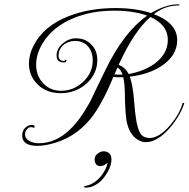

<svg xmlns="http://www.w3.org/2000/svg" viewBox="-20 -638 866 882"><path d="M152 32Q82 32 82 -15Q82 -36 94 -49Q108 -64 126 -64Q139 -64 139 -57Q139 -51 136 -51Q135 -51 129 -53Q126 -54 122 -54Q111 -54 103 -43Q95 -34 95 -21Q95 -1 117 11Q137 20 158 20Q235 20 299 -41Q324 -64 348.5 -98Q373 -132 397 -177Q397 -178 414.5 -214Q432 -250 466 -320Q550 -492 656 -566Q595 -589 504 -589Q452 -589 406 -580.5Q360 -572 319 -555Q222 -516 175 -438Q146 -389 146 -341Q146 -290 178 -256Q210 -221 261 -221Q318 -221 362 -262Q406 -304 406 -360Q406 -399 385 -424Q363 -450 324 -450Q295 -450 272 -432Q249 -412 249 -382Q249 -358 275 -358Q277 -358 278 -361Q281 -364 283 -364Q285 -363 285 -361Q285 -351 274 -351Q240 -351 240 -383Q240 -415 269 -439Q297 -462 329 -462Q372 -462 399 -434Q427 -406 427 -363Q427 -297 375 -252Q326 -210 259 -210Q196 -210 156 -247Q113 -287 113 -346Q113 -388 134 -428Q180 -519 296 -564Q391 -601 512 -601Q602 -601 674 -578Q742 -618 797 -618Q805 -618 805 -616Q805 -613 802 -613Q798 -613 790.5 -612.5Q783 -612 774 -611Q728 -605 687 -573Q794 -532 794 -454Q794 -381 719 -333Q659 -295 576 -286Q587 -256 593 -206Q596 -179 598 -152Q600 -125 604 -98Q615 -19 643 -9Q656 -4 667 -4Q711 -4 762 -63Q806 -116 819 -165L821 -166L826 -164V-162Q807 -105 759 -49Q702 15 650 15Q628 15 609 1Q574 -22 562 -79Q559 -96 557 -122Q555 -148 554 -185Q554 -254 546 -283H526Q519 -283 512.5 -283.5Q506 -284 501 -285Q447 -155 395 -91Q320 -1 211 24Q177 32 152 32ZM571 -298Q640 -310 691 -346Q751 -391 751 -455Q751 -524 671 -560Q633 -527 596.5 -472Q560 -417 525 -340Q556 -328 571 -298ZM527 -295H534L543 -296Q534 -319 520 -328Q517 -323 514 -315Q511 -307 506 -296Q511 -296 516.5 -295.5Q522 -295 527 -295ZM377 224Q366 224 366 219Q366 217 373 216Q398 212 420 194.5Q442 177 456.5 153.5Q471 130 474 109Q458 125 441 125Q427 125 420.5 115.5Q414 106 415 90Q417 76 430 66.5Q443 57 456 57Q472 57 482 66.5Q492 76 492 95Q492 115 481.5 138Q471 161 455.5 180Q440 199 423 209Q404 220 392.5 222Q381 224 377 224Z"/></svg>

Font: Imperial Script
Style: Regular
Weight: 400
Designer: Robert E. Leuschke
Foundry: Robert E. Leuschke
Version: Version 1.010; ttfautohint (v1.8.3)